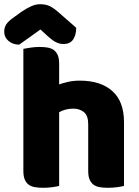

<svg xmlns="http://www.w3.org/2000/svg" viewBox="-57 -884 662 912"><path d="M532 -1Q522 2 500.5 5Q479 8 456 8Q434 8 416.5 5Q399 2 387 -7Q375 -16 368.5 -31.5Q362 -47 362 -72V-294Q362 -335 341.5 -351.5Q321 -368 291 -368Q271 -368 253 -363Q235 -358 224 -351V-1Q214 2 192.5 5Q171 8 148 8Q126 8 108.5 5Q91 2 79 -7Q67 -16 60.5 -31.5Q54 -47 54 -72V-652Q65 -654 86.5 -657.5Q108 -661 130 -661Q152 -661 169.5 -658Q187 -655 199 -646Q211 -637 217.5 -621.5Q224 -606 224 -581V-483Q237 -488 263.5 -494.5Q290 -501 322 -501Q421 -501 476.5 -451.5Q532 -402 532 -304ZM135 -744Q104 -721 80 -704.5Q56 -688 34 -672Q4 -672 -16.5 -689.5Q-37 -707 -37 -733Q-37 -753 -27.5 -768Q-18 -783 9 -802L45 -828Q70 -845 91.5 -854.5Q113 -864 133 -864Q160 -864 179 -855Q198 -846 224 -823L305 -752Q305 -718 290.5 -696.5Q276 -675 245 -675Q235 -675 226.5 -677Q218 -679 208 -684Q198 -689 186 -698.5Q174 -708 158 -723Z"/></svg>

Font: Baloo Cyrillic
Style: Regular
Weight: 400
Designer: Ek Type, Denis Ignatov
Foundry: Ek Type
Version: Version 1.50 July 26, 2019